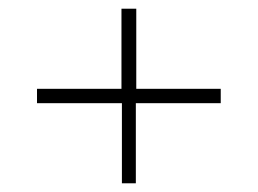

<svg xmlns="http://www.w3.org/2000/svg" viewBox="-20 -518 592 441"><path d="M487 -314H293V-498H259V-314H65V-281H260V-97H292V-281H487Z"/></svg>

Font: Exo 2 Extra Light
Style: Regular
Weight: 250
Designer: Natanael Gama
Version: Version 1.001;PS 001.001;hotconv 1.0.88;makeotf.lib2.5.64775